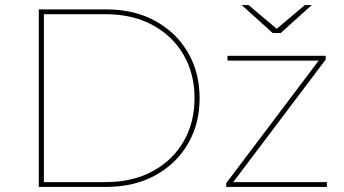

<svg xmlns="http://www.w3.org/2000/svg" viewBox="-20 -737 1357 757"><path d="M133 0V-700H398Q509 -700 592 -654.5Q675 -609 721 -530Q767 -451 767 -350Q767 -249 721 -170Q675 -91 592 -45.5Q509 0 398 0ZM153 -19H396Q503 -19 582 -62Q661 -105 704 -179.5Q747 -254 747 -350Q747 -446 704 -520.5Q661 -595 582 -638Q503 -681 396 -681H153ZM872 0V-15L1241 -504L1249 -498H877V-517H1264V-502L895 -13L883 -19H1269V0ZM1055 -607 933 -717H960L1074 -621H1068L1182 -717H1209L1087 -607Z"/></svg>

Font: Montserrat Thin Thin
Style: Regular
Weight: 250
Version: Version 9.000